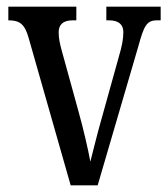

<svg xmlns="http://www.w3.org/2000/svg" viewBox="-20 -556 504 576"><path d="M66 -442 192 0H273L395 -417C412 -479 420 -495 451 -495H462V-536H299V-495H307C335 -495 350 -483 350 -460C350 -438 346 -418 336 -384L287 -208C270 -149 258 -97 251 -71C245 -105 230 -170 216 -220L165 -405C160 -423 156 -441 156 -459C156 -481 168 -495 198 -495H209V-536H5V-495C38 -495 54 -485 66 -442Z"/></svg>

Font: Noto Serif Myanmar ExtCond
Style: Regular
Weight: 400
Width: 2
Designer: Ben Mitchell and the Monotype Design Team
Foundry: Monotype Imaging Inc.
Version: Version 2.106